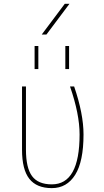

<svg xmlns="http://www.w3.org/2000/svg" viewBox="-20 -970 540 1000"><path d="M366.2 -519.5Q415 -377 415 -269.5Q415 -128.9 371.6 -59.6Q328.1 9.8 250 9.8Q170.9 9.8 132.8 -38.6Q94.7 -86.9 94.7 -190.4V-519.5H115.2V-190.4Q115.2 -95.7 147 -52.7Q178.7 -9.8 250 -9.8Q394.5 -9.8 394.5 -269.5Q394.5 -376 344.7 -519.5ZM320.3 -610.4V-730.5H339.8V-610.4ZM160.2 -610.4V-730.5H179.7V-610.4ZM197.3 -790 317.4 -950.2H341.8L221.7 -790Z"/></svg>

Font: Mgen+ 1m thin
Style: Regular
Weight: 100
Designer: [Source Han Sans]
Ryoko NISHIZUKA  (kana & ideographs); Paul D. Hunt (Latin, Greek & Cyrillic); Wenlong ZHANG  (bopomofo
Version: Version 1.059.20150602